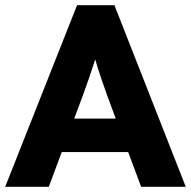

<svg xmlns="http://www.w3.org/2000/svg" viewBox="-21 -720 736 740"><path d="M-1 0 276 -700H420L695 0H523L473 -134H217L167 0ZM299 -354 265 -263H425L391 -355Q380 -385 368 -421Q356 -457 346 -491Q335 -457 323.5 -423Q312 -389 299 -354Z"/></svg>

Font: Lexend
Style: Bold
Weight: 700
Designer: Bonnie Shaver-Troup, Thomas Jockin
Foundry: Lexend
Version: Version 1.007; ttfautohint (v1.8.3)